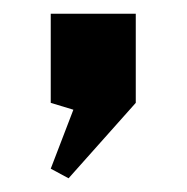

<svg xmlns="http://www.w3.org/2000/svg" viewBox="-20 -150 272 280"><path d="M178 0 80 110 54 96 87 10 54 0V-130H178Z"/></svg>

Font: Cabin
Style: Bold
Weight: 700
Designer: Pablo Impallari
Foundry: Pablo Impallari. www.impallari.com Igino Marini. www.ikern.com
Version: Version 1.005